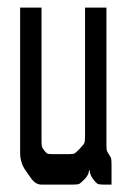

<svg xmlns="http://www.w3.org/2000/svg" viewBox="-20 -497 336 517"><path d="M177.7 0H90.8Q75.2 0 62.5 -18.6L48.8 -38.1Q34.2 -58.6 34.2 -85.9V-476.6H91.8V-121.1Q91.8 -106.4 92.8 -102.5Q93.8 -98.6 99.1 -91.8Q104.5 -85 107.4 -83.5Q110.4 -82 121.1 -82H166Q176.8 -82 180.7 -84Q184.6 -85.9 194.8 -96.7Q205.1 -107.4 207 -111.8Q209 -116.2 209 -130.9V-476.6H266.6V-110.4Q266.6 -95.7 267.6 -91.8Q268.6 -87.9 273.4 -81.1Q278.3 -74.2 279.3 -69.8Q280.3 -65.4 280.3 -51.8V0H256.8Q246.1 0 242.2 -2.4Q238.3 -4.9 231.4 -13.7Q221.7 -26.4 221.7 -38.1H219.7Q219.7 -26.4 207 -13.7Q196.3 -2.9 192.4 -1.5Q188.5 0 177.7 0Z"/></svg>

Font: Vancouver Drive
Style: Regular
Weight: 400
Designer: Valery Zaveryaev
Foundry: Cyreal (www.cyreal.org)
Version: Version 1.06